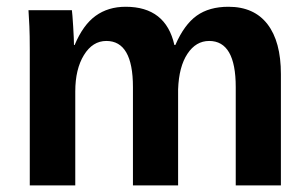

<svg xmlns="http://www.w3.org/2000/svg" viewBox="-20 -559 929 579"><path d="M380.9 0V-296.4Q380.9 -435.5 300.8 -435.5Q259.3 -435.5 233.2 -393.1Q207 -350.6 207 -283.2V0H69.8V-410.2Q69.8 -452.6 68.6 -479.7Q67.4 -506.8 65.9 -528.3H196.8Q198.2 -519 200.7 -478.8Q203.1 -438.5 203.1 -423.3H205.1Q230.5 -483.9 268.3 -511.2Q306.2 -538.6 358.9 -538.6Q480 -538.6 505.9 -423.3H508.8Q535.6 -484.9 573.2 -511.7Q610.8 -538.6 668.9 -538.6Q746.1 -538.6 786.6 -486.1Q827.1 -433.6 827.1 -335.4V0H690.9V-296.4Q690.9 -435.5 610.8 -435.5Q570.8 -435.5 545.2 -396.7Q519.5 -357.9 517.1 -289.6V0Z"/></svg>

Font: Liberation Sans
Style: Bold
Weight: 700
Designer: Steve Matteson
Foundry: Ascender Corporation
Version: Version 2.1.5